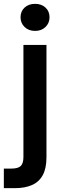

<svg xmlns="http://www.w3.org/2000/svg" viewBox="-46 -760 334 1000"><path d="M-26 220V118H14Q48 118 62 104.5Q76 91 76 58V-526H196V59Q196 117 176.5 152.5Q157 188 120 204Q83 220 32 220ZM137 -599Q103 -599 82 -619.5Q61 -640 61 -670Q61 -701 82 -720.5Q103 -740 137 -740Q170 -740 191 -720.5Q212 -701 212 -670Q212 -640 191 -619.5Q170 -599 137 -599Z"/></svg>

Font: DM Sans 9pt
Style: Semibold
Weight: 600
Designer: Colophon Foundry, Jonny Pinhorn
Foundry: Colophon Foundry
Version: Version 4.004;gftools[0.9.30]